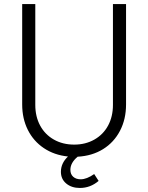

<svg xmlns="http://www.w3.org/2000/svg" viewBox="-20 -765 735 952"><path d="M282 87Q282 44 317 11Q249 4 197.5 -30.5Q146 -65 118 -121Q90 -177 90 -247V-745H155V-245Q155 -187 179 -142.5Q203 -98 247 -73Q291 -48 348 -48Q404 -48 448 -73Q492 -98 516 -142.5Q540 -187 540 -245V-745H605V-247Q605 -174 575 -116.5Q545 -59 491 -25.5Q437 8 365 12Q329 42 329 77Q329 99 343 111.5Q357 124 380 124Q410 124 447 98L469 132Q428 167 376 167Q335 167 308.5 145Q282 123 282 87Z"/></svg>

Font: Evergrow Sans
Style: Light
Weight: 300
Foundry: 10Web
Version: Version 1.000